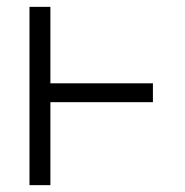

<svg xmlns="http://www.w3.org/2000/svg" viewBox="-20 -540 540 560"><path d="M66 0V-520H127V-297H426V-242H127V0Z"/></svg>

Font: Iosevka SS18 Light
Style: Regular
Weight: 300
Monospace: yes
Designer: Belleve Invis
Foundry: Belleve Invis
Version: Version 25.1.1; ttfautohint (v1.8.4)